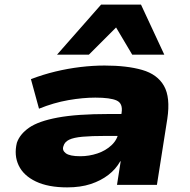

<svg xmlns="http://www.w3.org/2000/svg" viewBox="-20 -801 824 832"><path d="M271 11Q189 11 135.5 -14.5Q82 -40 61 -84Q40 -128 53 -182Q66 -220 106.5 -248Q147 -276 230 -291.5Q313 -307 452 -307H537L523 -212H438Q376 -212 337.5 -208.5Q299 -205 279.5 -195.5Q260 -186 255 -168Q248 -150 265 -137Q282 -124 328 -124Q366 -124 402 -136Q438 -148 463.5 -172Q489 -196 494 -229L507 -313Q513 -353 485.5 -365.5Q458 -378 393 -378Q339 -378 276 -367Q213 -356 149 -330L114 -458Q166 -478 220 -491Q274 -504 328 -510.5Q382 -517 433 -517Q530 -517 596 -498Q662 -479 690.5 -429Q719 -379 705 -286L660 0H487L503 -102H501Q482 -68 449.5 -43Q417 -18 373 -3.5Q329 11 271 11ZM227 -564 418 -781H591L692 -564H553L483 -682L365 -564Z"/></svg>

Font: Nunito Sans 7pt Expanded Black
Style: Italic
Weight: 900
Width: 7
Italic angle: -9°
Designer: Vernon Adams
Foundry: Vernon Adams
Version: Version 3.101;gftools[0.9.27]